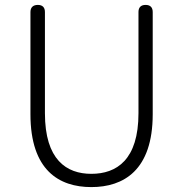

<svg xmlns="http://www.w3.org/2000/svg" viewBox="-20 -749 745 782"><path d="M104 -506V-284C104 -55 221 13 352 13C483 13 602 -55 602 -284V-506V-700C602 -719 592 -729 573 -729C554 -729 544 -719 544 -700V-288C544 -98 455 -41 352 -41C251 -41 163 -98 163 -288V-700C163 -719 153 -729 134 -729C115 -729 104 -719 104 -700Z"/></svg>

Font: GenSenRounded2 TW L
Style: Regular
Weight: 300
Version: Version 2.100;PS 2.1;hotconv 16.6.51;makeotf.lib2.5.65220 DE